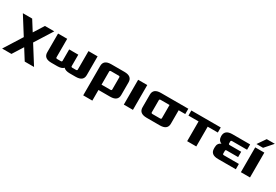

<svg xmlns="http://www.w3.org/2000/svg" viewBox="68 -1891 4724 3281"><g transform="rotate(30 2430.0 -250.0)"><path d="M10 210 233 -144 15 -490H199L325 -290L451 -490H635L417 -144L640 210H456L325 2L194 210Z M710 -120V-490H890V-125Q890 -105 915 -105H985Q1010 -105 1010 -125V-350H1190V-125Q1190 -105 1215 -105H1285Q1310 -105 1310 -125V-490H1490V-120Q1490 0 1340 0H1223Q1137 0 1100 -40Q1063 0 977 0H860Q710 0 710 -120Z M1610 210V-370Q1610 -490 1760 -490H2020Q2170 -490 2170 -370V-120Q2170 0 2020 0H1790V210ZM1790 -105H1965Q1990 -105 1990 -125V-365Q1990 -385 1965 -385H1815Q1790 -385 1790 -365Z M2290 0V-490H2470V0Z M2590 -120V-370Q2590 -490 2740 -490H3280V-385H3150V-120Q3150 0 3000 0H2740Q2590 0 2590 -120ZM2770 -125Q2770 -105 2795 -105H2945Q2970 -105 2970 -125V-385H2795Q2770 -385 2770 -365Z M3340 -390V-490H3920V-390H3720V0H3540V-390Z M4000 -120V-147Q4000 -229 4070 -255Q4000 -282 4000 -367Q4000 -490 4150 -490H4500V-385H4205Q4180 -385 4180 -365V-325Q4180 -305 4205 -305H4430V-200H4205Q4180 -200 4180 -180V-125Q4180 -105 4205 -105H4500V0H4150Q4000 0 4000 -120Z M4600 0V-490H4780V0ZM4590 -550 4700 -710H4860L4720 -550Z"/></g></svg>

Font: Xolonium
Style: Bold
Weight: 700
Designer: Severin Meyer
Version: Version 4.2